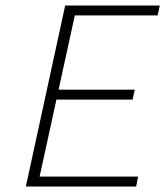

<svg xmlns="http://www.w3.org/2000/svg" viewBox="-20 -678 601 698"><path d="M475 0H74L217 -658H561L553 -622H252L124 -36H482ZM158 -316 166 -352H470L462 -316Z"/></svg>

Font: Ysabeau ExtraLight
Style: Italic
Weight: 250
Italic angle: -12°
Version: Version 2.000;gftools[0.9.27.dev2+g8671c4b]